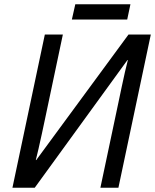

<svg xmlns="http://www.w3.org/2000/svg" viewBox="-20 -875 723 895"><path d="M38 0 189 -714H273L190 -321Q184 -291 175.5 -253Q167 -215 159.5 -181Q152 -147 147 -129H149L579 -714H683L532 0H448L532 -397Q539 -431 547 -468.5Q555 -506 562.5 -539.5Q570 -573 576 -595H574L142 0ZM315 -784 331 -855H588L573 -784Z"/></svg>

Font: Noto Sans Display
Style: Italic
Weight: 400
Italic angle: -12°
Designer: Monotype Design Team
Foundry: Monotype Imaging Inc.
Version: Version 2.003